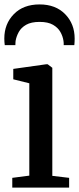

<svg xmlns="http://www.w3.org/2000/svg" viewBox="-24 -848 358 868"><path d="M108.5 -54V-471.5L36 -489.5V-536.5L185 -557.5H191.5L212.5 -541.5V-53L288.5 -44V0H31.5V-44ZM155 -828Q227.5 -828 270.5 -784Q313.5 -740 313.5 -673.5Q313.5 -658 312 -644H264Q264.5 -653 263 -663Q260 -684 249 -703.5Q238 -723 215.5 -736Q193 -749 155 -749Q117 -749 94.2 -736Q71.5 -723 60.8 -703.2Q50 -683.5 46.5 -663Q46 -657.5 45.8 -652.8Q45.5 -648 45.5 -644H-2.5Q-3.5 -651 -4 -658.8Q-4.5 -666.5 -4.5 -674Q-4.5 -740 38.5 -784Q81.5 -828 155 -828Z"/></svg>

Font: Merriweather Text
Style: Regular
Weight: 400
Designer: Eben Sorkin
Foundry: Eben Sorkin
Version: Version 2.100; ttfautohint (v1.7.19-72a1) -l 8 -r 50 -G 200 